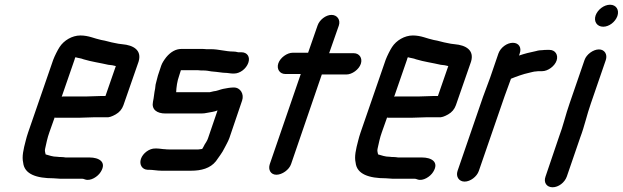

<svg xmlns="http://www.w3.org/2000/svg" viewBox="-20 -702 2634 812"><path d="M344 -294H250C247 -294 244 -294 241 -293L295 -449C296 -451 296 -455 299 -460C312 -456 322 -456 334 -451C367 -441 404 -436 438 -428L455 -426C459 -425 463 -424 468 -423H470L426 -296H407C394 -296 359 -294 344 -294ZM376 -206H430C441 -205 453 -209 469 -218C485 -227 496 -240 502 -257L566 -441C581 -490 544 -511 497 -515L481 -517L466 -520C447 -523 428 -530 408 -533C379 -539 355 -552 320 -552C285 -552 250 -531 232 -503C224 -491 211 -465 205 -449L99 -142C95 -129 91 -118 89 -108C79 -70 72 -40 78 -14C83 35 135 52 206 52C217 52 225 54 236 54H328C333 54 336 56 340 57C363 65 394 45 406 25C433 -18 397 -36 359 -36H258C251 -37 245 -38 237 -38C233 -38 228 -38 222 -39C202 -39 188 -45 173 -49C172 -54 168 -65 171 -74C176 -96 180 -118 189 -143L211 -205C214 -204 216 -204 219 -204H313C328 -204 362 -206 376 -206Z M969 -332C953 -332 939 -329 923 -326C913 -324 894 -316 884 -316C879 -315 872 -313 867 -312H725C726 -333 729 -358 738 -383L745 -405H818C825 -404 832 -404 839 -404C852 -404 863 -402 874 -400L895 -398C908 -397 920 -394 932 -394C942 -394 955 -391 964 -391H970C995 -391 1021 -411 1030 -436C1039 -461 1026 -481 1001 -481H987C980 -483 973 -484 967 -484C935 -484 905 -494 872 -494H852C845 -495 838 -495 832 -495H747C724 -495 702 -483 683 -460C673 -447 666 -436 662 -425L648 -383C646 -376 644 -368 642 -360L638 -344C637 -338 637 -332 636 -327C632 -310 631 -289 627 -272C620 -239 643 -222 680 -222H831C840 -222 848 -223 857 -225C871 -228 886 -229 900 -235L860 -118C857 -108 850 -98 845 -90C842 -84 838 -76 835 -72C828 -71 822 -70 819 -70H694C689 -70 683 -70 678 -71C668 -71 654 -74 643 -74H637C612 -75 584 -54 576 -30C568 -6 581 15 604 16H610C626 16 645 20 663 20H788C831 20 869 10 893 -20C905 -38 919 -54 930 -77C936 -89 944 -102 950 -118L1004 -277C1013 -304 997 -332 969 -332Z M1323 -594 1283 -479H1218C1194 -479 1165 -458 1157 -434C1149 -410 1163 -389 1187 -389H1252L1121 -8C1113 16 1125 37 1149 37C1173 37 1203 16 1211 -8L1341 -387H1445C1469 -387 1498 -408 1506 -432C1514 -456 1500 -477 1476 -477H1372L1413 -594C1421 -618 1406 -639 1382 -639C1358 -639 1331 -618 1323 -594Z M1750 -294H1656C1653 -294 1650 -294 1647 -293L1701 -449C1702 -451 1702 -455 1705 -460C1718 -456 1728 -456 1740 -451C1773 -441 1810 -436 1844 -428L1861 -426C1865 -425 1869 -424 1874 -423H1876L1832 -296H1813C1800 -296 1765 -294 1750 -294ZM1782 -206H1836C1847 -205 1859 -209 1875 -218C1891 -227 1902 -240 1908 -257L1972 -441C1987 -490 1950 -511 1903 -515L1887 -517L1872 -520C1853 -523 1834 -530 1814 -533C1785 -539 1761 -552 1726 -552C1691 -552 1656 -531 1638 -503C1630 -491 1617 -465 1611 -449L1505 -142C1501 -129 1497 -118 1495 -108C1485 -70 1478 -40 1484 -14C1489 35 1541 52 1612 52C1623 52 1631 54 1642 54H1734C1739 54 1742 56 1746 57C1769 65 1800 45 1812 25C1839 -18 1803 -36 1765 -36H1664C1657 -37 1651 -38 1643 -38C1639 -38 1634 -38 1628 -39C1608 -39 1594 -45 1579 -49C1578 -54 1574 -65 1577 -74C1582 -96 1586 -118 1595 -143L1617 -205C1620 -204 1622 -204 1625 -204H1719C1734 -204 1768 -206 1782 -206Z M2088 -476 2053 -374C2044 -349 2032 -318 2023 -293L1915 21C1907 45 1921 66 1945 66C1969 66 1997 45 2005 21L2114 -295C2122 -318 2133 -347 2141 -369C2163 -378 2193 -389 2217 -394C2227 -396 2238 -400 2248 -400C2253 -401 2258 -401 2263 -401H2273C2297 -401 2326 -422 2334 -446C2342 -470 2328 -491 2304 -491H2294C2287 -491 2281 -491 2275 -490C2267 -490 2257 -489 2247 -486C2222 -481 2198 -475 2175 -467L2178 -476C2187 -501 2174 -521 2149 -521C2124 -521 2097 -501 2088 -476Z M2452 -448 2389 -265C2372 -217 2362 -170 2344 -123L2287 45C2278 70 2292 90 2317 90C2342 90 2368 70 2377 45L2434 -121C2452 -168 2462 -217 2479 -265L2542 -448C2550 -472 2537 -493 2513 -493C2489 -493 2460 -472 2452 -448ZM2499 -637C2490 -611 2505 -589 2531 -589C2556 -589 2582 -609 2591 -634C2600 -660 2586 -682 2560 -682C2535 -682 2508 -662 2499 -637Z"/></svg>

Font: Electronic
Style: BlkSuIt
Weight: 900
Version: Version 1.011